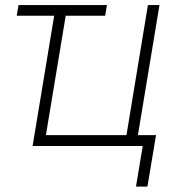

<svg xmlns="http://www.w3.org/2000/svg" viewBox="-20 -562 666 739"><path d="M391.6 -542.5 384.8 -501.5H44.4L51.3 -542.5ZM105.5 0 195.3 -542.5H239.7L156.7 -42H466.8L549.3 -542.5H593.8L503.9 0ZM503.4 156.2 529.3 0H481.9L488.8 -42H580.6L547.4 156.2Z"/></svg>

Font: Inter 16pt ExtraLight
Style: Italic
Weight: 250
Italic angle: -9.3988°
Version: Version 4.001;git-66647c0bb